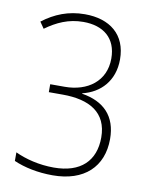

<svg xmlns="http://www.w3.org/2000/svg" viewBox="-83 -786 677 858"><g transform="rotate(10 255.5 -357.0)"><path d="M215 10C358 10 440 -68 440 -194C440 -298 382 -356 282 -372V-374C362 -393 422 -454 422 -552C422 -665 346 -724 233 -724C158 -724 97 -699 42 -657L62 -628C112 -664 165 -689 232 -689C323 -689 383 -642 383 -549C383 -446 303 -389 200 -389H134V-353H197C318 -353 400 -308 400 -194C400 -88 336 -25 214 -25C147 -25 85 -41 38 -63V-24C86 -3 147 10 215 10Z"/></g></svg>

Font: Noto Sans Malayalam SemiCondensed ExtraLight
Style: Regular
Weight: 200
Width: 4
Designer: Jelle Bosma - Monotype Design Team
Foundry: Monotype Imaging Inc.
Version: Version 2.104